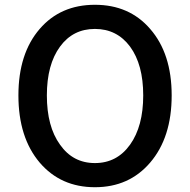

<svg xmlns="http://www.w3.org/2000/svg" viewBox="-20 -770 794 803"><path d="M146 -90Q57 -195 57 -371Q57 -546 146 -649Q233 -750 377 -750Q521 -750 608 -649Q698 -546 698 -371Q698 -195 608 -90Q520 13 377 13Q234 13 146 -90ZM524 -165Q579 -242 579 -371Q579 -500 524 -575Q469 -649 377 -649Q285 -649 231 -575Q176 -500 176 -371Q176 -241 231 -165Q285 -88 377 -88Q469 -88 524 -165Z"/></svg>

Font: Noto Sans S Chinese Medium
Style: Regular
Weight: 500
Designer: Ryoko NISHIZUKA  (kana & ideographs); Paul D. Hunt (Latin, Greek & Cyrillic); Wenlong ZHANG  (bopomofo); Sandoll Communi
Foundry: Adobe Systems Incorporated
Version: Version 1.000;PS 1;hotconv 1.0.78;makeotf.lib2.5.61930